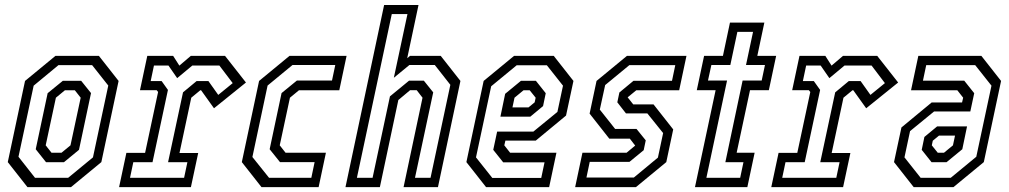

<svg xmlns="http://www.w3.org/2000/svg" viewBox="-20 -770 4151 790"><path d="M93 0 12 -103 83 -437 208 -540H387L468 -437L397 -103L272 0ZM124 -38.5H260.5L362.5 -122.5L425.5 -418L359 -502H220.5L118.5 -417.5L56 -125ZM169.5 -102.5 127 -156 176 -386.5 238.5 -437.5H314L354.5 -387L305 -153.5L243 -102.5ZM192 -141.5H233L270 -172L312 -368L288 -398.5H247L210 -368L168 -172Z M470 0 500 -141H577L630.5 -391.5L624.5 -399H556L586 -540H692.5L718 -500L765 -540H906L992 -430.5L860.5 -324.5L807.5 -398.5H804L767 -368L718.5 -140.5H795.5L765.5 0ZM515 -38.5H737.5L751 -102.5H671.5L733 -390L789 -436.5H837.5L878 -379.5L937.5 -428L882.5 -500.5H771.5L709 -448.5L673 -500.5H613.5L600 -436.5H645L671 -400L607.5 -102.5H528.5Z M1056 0 975 -103 1046 -437 1171 -540H1406L1376 -398.5H1210L1173 -368L1131 -172L1155 -141.5H1321L1291 0ZM1087 -38.5H1261L1274.5 -103H1132L1089.5 -156L1138.5 -387L1201.5 -438.5H1346L1359.5 -502.5H1183.5L1081 -418L1018.5 -124Z M1401.5 0 1560.5 -749.5H1702L1655.5 -530.5L1667 -540H1793.5L1874.5 -437L1782 0H1640.5L1718.5 -368L1694.5 -399H1667.5L1619 -358.5L1543 0ZM1448.5 -38.5H1513L1584.5 -373.5L1663 -438H1724L1762.5 -390L1687.5 -38.5H1751.5L1833 -421L1769 -502.5H1664.5L1600.5 -450L1656.5 -712H1592Z M2258.5 -540 2339.5 -437 2309 -294.5 2184.5 -191.5H2059.5L2055 -172L2079 -141.5H2269.5L2239.5 0H1980L1899 -103L1970 -437L2095 -540ZM2230 -501.5H2106L2001 -415L1938.5 -122.5L2005.5 -38H2207L2220.5 -102H2050.5L2009.5 -153.5L2025.5 -228.5H2174.5L2273.5 -309.5L2296.5 -417.5ZM2185 -437.5 2225.5 -386.5 2214.5 -333.5 2162 -290H2039L2058.5 -384L2123.5 -437.5ZM2159.5 -398.5H2134L2097 -368L2088.5 -328H2154.5L2180 -349L2184 -368Z M2346.5 0 2376.5 -141.5H2558L2593.5 -171L2571.5 -199.5H2487L2406 -302.5L2434.5 -437L2559.5 -540H2804.5L2774.5 -398.5H2598L2562.5 -369.5L2585.5 -340.5H2669L2750 -237.5L2721.5 -103L2596.5 0ZM2393 -39.5H2588L2687 -121.5L2708.5 -222.5L2643.5 -303.5H2555.5L2520 -349L2528.5 -389.5L2586.5 -437.5H2745L2758.5 -502H2569.5L2470 -420L2448 -319L2511 -239.5H2599L2637 -192.5L2628.5 -152L2570 -104H2406.5Z M2839.5 0 2924.5 -399H2847L2877 -540H2954.5L2983.5 -677H3125L3096 -540H3173.5L3143.5 -399H3066L3011 -141.5H3085L3055 0ZM2886.5 -38.5H3025.5L3039 -102.5H2964.5L3035.5 -438.5H3114L3127.5 -502.5H3049.5L3078.5 -639H3014L2985 -502.5H2907L2893 -438.5H2971.5Z M3153.5 0 3183.5 -141H3260.5L3314 -391.5L3308 -399H3239.5L3269.5 -540H3376L3401.5 -500L3448.5 -540H3589.5L3675.5 -430.5L3544 -324.5L3491 -398.5H3487.5L3450.5 -368L3402 -140.5H3479L3449 0ZM3198.5 -38.5H3421L3434.5 -102.5H3355L3416.5 -390L3472.5 -436.5H3521L3561.5 -379.5L3621 -428L3566 -500.5H3455L3392.5 -448.5L3356.5 -500.5H3297L3283.5 -436.5H3328.5L3354.5 -400L3291 -102.5H3212Z M3739.5 0 3658.5 -103 3689 -245.5 3813.5 -348.5H3938.5L3943 -368L3919 -398.5H3728.5L3758.5 -540H4018L4099 -437L4028 -103L3903 0ZM3768 -38.5H3892L3997 -125L4059.5 -417.5L3992.5 -502H3791L3777.5 -438H3947.5L3988.5 -386.5L3972.5 -311.5H3823.5L3724.5 -230.5L3701.5 -122.5ZM3813 -102.5 3772.5 -153.5 3783.5 -206.5 3836 -250H3959L3939.5 -156L3874.5 -102.5ZM3838.5 -141.5H3864L3901 -172L3909.5 -212H3843.5L3818 -191L3814 -172Z"/></svg>

Font: Tourney Condensed Regular
Style: Italic
Weight: 400
Width: 3
Italic angle: -12°
Designer: Tyler Finck
Foundry: Etcetera Type Co
Version: Version 1.010; ttfautohint (v1.8.3)